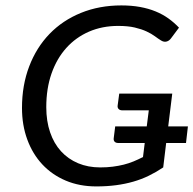

<svg xmlns="http://www.w3.org/2000/svg" viewBox="-20 -668 700 695"><path d="M511.2 -210.4 518.6 -268.6H422.4Q414.1 -268.6 409.4 -273.4Q404.8 -278.3 405.8 -285.6L411.6 -329.1H603.5L588.9 -210.4H660.2L653.3 -150.4H581.5L570.8 -62Q545.4 -44.9 518.8 -32Q492.2 -19 462.6 -10.5Q433.1 -2 399.9 2.4Q366.7 6.8 328.6 6.8Q267.6 6.8 218 -14.2Q168.5 -35.2 133.3 -72.8Q98.1 -110.4 78.9 -162.6Q59.6 -214.8 59.6 -277.3Q59.6 -359.4 85.7 -427.7Q111.8 -496.1 159.2 -545.2Q206.5 -594.2 272.9 -621.3Q339.4 -648.4 419.4 -648.4Q456.1 -648.4 486.8 -642.8Q517.6 -637.2 543.2 -626.7Q568.8 -616.2 589.6 -601.3Q610.4 -586.4 627.9 -567.9L599.1 -529.3Q592.3 -520 582.8 -517.6Q573.2 -515.1 563 -521.5Q552.7 -527.8 540.5 -536.9Q528.3 -545.9 510.5 -554.2Q492.7 -562.5 467.8 -568.4Q442.9 -574.2 407.7 -574.2Q350.1 -574.2 302.2 -553.5Q254.4 -532.7 220 -494.4Q185.5 -456.1 166.5 -401.9Q147.5 -347.7 147.5 -280.3Q147.5 -229.5 161.4 -189Q175.3 -148.4 200.9 -120.4Q226.6 -92.3 262.7 -77.1Q298.8 -62 342.8 -62Q367.2 -62 388.2 -64.7Q409.2 -67.4 427.7 -72Q446.3 -76.7 463.4 -83.7Q480.5 -90.8 497.6 -99.6L503.9 -150.4H408.2Q399.4 -150.4 395 -155Q390.6 -159.7 391.6 -167.5L397 -210.4Z"/></svg>

Font: Carlito
Style: Italic
Weight: 400
Italic angle: -7°
Designer: Lukasz Dziedzic
Foundry: tyPoland Lukasz Dziedzic
Version: Version 1.104